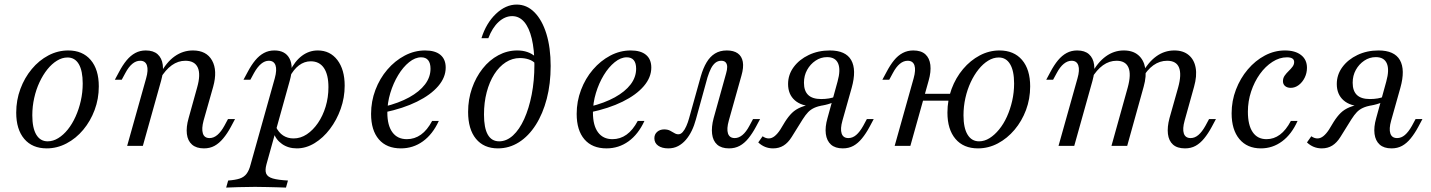

<svg xmlns="http://www.w3.org/2000/svg" viewBox="-20 -651 6388 857"><path d="M188.7 11.3Q124.2 11.3 88.3 -31Q52.4 -73.4 52.4 -148.4Q52.4 -204 71 -254Q89.5 -304 121.8 -342.7Q154 -381.5 196 -403.6Q237.9 -425.8 284.7 -425.8Q348.4 -425.8 384.7 -383.5Q421 -341.1 421 -265.3Q421 -209.7 402.4 -160.1Q383.9 -110.5 351.6 -71.8Q319.4 -33.1 277 -10.9Q234.7 11.3 188.7 11.3ZM192.7 -20.2Q216.9 -20.2 239.9 -34.3Q262.9 -48.4 282.7 -73Q302.4 -97.6 317.3 -130.6Q332.3 -163.7 340.7 -201.2Q349.2 -238.7 349.2 -278.2Q349.2 -334.7 331.9 -364.5Q314.5 -394.4 281.5 -394.4Q257.3 -394.4 234.3 -380.2Q211.3 -366.1 191.5 -341.5Q171.8 -316.9 156.5 -284.3Q141.1 -251.6 132.7 -213.7Q124.2 -175.8 124.2 -136.3Q124.2 -79.8 141.9 -50Q159.7 -20.2 192.7 -20.2Z M890.3 11.3Q856.5 11.3 837.1 -5.6Q817.7 -22.6 814.1 -53.2Q810.5 -83.9 821.8 -123.4L859.7 -259.7Q876.6 -318.5 862.9 -349.2Q849.2 -379.8 807.3 -379.8Q775 -379.8 746.8 -359.7Q718.5 -339.5 694.4 -299.2V-320.2Q722.6 -373.4 759.7 -399.6Q796.8 -425.8 841.1 -425.8Q901.6 -425.8 926.6 -381Q951.6 -336.3 931.5 -263.7L888.7 -112.9Q879 -76.6 885.5 -55.6Q891.9 -34.7 915.3 -34.7Q933.9 -34.7 950.4 -48.8Q966.9 -62.9 981.5 -89.5L997.6 -119.4H1029L1010.5 -84.7Q994.4 -54.8 976.2 -33.1Q958.1 -11.3 937.5 0Q916.9 11.3 890.3 11.3ZM547.6 0 632.3 -301.6Q642.7 -337.9 635.9 -358.9Q629 -379.8 605.6 -379.8Q587.1 -379.8 570.6 -366.1Q554 -352.4 539.5 -325L523.4 -295.2H492.7L511.3 -329.8Q527.4 -360.5 545.2 -381.9Q562.9 -403.2 583.9 -414.5Q604.8 -425.8 630.6 -425.8Q664.5 -425.8 683.5 -408.9Q702.4 -391.9 706.5 -361.7Q710.5 -331.5 699.2 -291.1L617.7 0Z M989.5 186.3 998.4 154.8Q1030.6 152.4 1050 146Q1069.4 139.5 1080.6 124.6Q1091.9 109.7 1098.4 83.9L1206.5 -301.6Q1216.9 -339.5 1209.7 -359.7Q1202.4 -379.8 1179.8 -379.8Q1162.1 -379.8 1145.6 -366.1Q1129 -352.4 1113.7 -325L1097.6 -295.2H1066.9L1085.5 -329.8Q1101.6 -360.5 1119.4 -381.9Q1137.1 -403.2 1158.1 -414.5Q1179 -425.8 1204.8 -425.8Q1253.2 -425.8 1272.2 -389.9Q1291.1 -354 1273.4 -291.1L1169.4 82.3Q1162.1 108.9 1168.1 123.8Q1174.2 138.7 1197.6 145.6Q1221 152.4 1265.3 154.8L1256.5 186.3Q1242.7 185.5 1220.6 185.1Q1198.4 184.7 1171.8 183.9Q1145.2 183.1 1118.5 183.1Q1079.8 183.1 1044.4 184.3Q1008.9 185.5 989.5 186.3ZM1304.8 11.3Q1266.9 11.3 1239.1 -8.1Q1211.3 -27.4 1200.8 -59.7L1211.3 -85.5Q1223.4 -59.7 1243.5 -46.4Q1263.7 -33.1 1290.3 -33.1Q1321.8 -33.1 1349.6 -51.6Q1377.4 -70.2 1399.2 -102Q1421 -133.9 1433.5 -175Q1446 -216.1 1446 -262.1Q1446 -317.7 1425.8 -347.6Q1405.6 -377.4 1366.9 -377.4Q1338.7 -377.4 1314.5 -359.3Q1290.3 -341.1 1271.8 -305.6L1273.4 -332.3Q1296 -378.2 1327.8 -402Q1359.7 -425.8 1398.4 -425.8Q1453.2 -425.8 1485.9 -383.1Q1518.5 -340.3 1518.5 -268.5Q1518.5 -215.3 1500.8 -165.3Q1483.1 -115.3 1452.8 -75.4Q1422.6 -35.5 1384.3 -12.1Q1346 11.3 1304.8 11.3Z M1769.4 11.3Q1705.6 11.3 1671 -29Q1636.3 -69.4 1636.3 -142.7Q1636.3 -198.4 1655.6 -249.6Q1675 -300.8 1708.9 -340.3Q1742.7 -379.8 1786.3 -402.8Q1829.8 -425.8 1877.4 -425.8Q1922.6 -425.8 1946 -406Q1969.4 -386.3 1969.4 -349.2Q1969.4 -305.6 1935.9 -266.5Q1902.4 -227.4 1841.1 -197.2Q1779.8 -166.9 1695.2 -149.2V-175Q1760.5 -191.1 1806.5 -216.5Q1852.4 -241.9 1877 -274.2Q1901.6 -306.5 1901.6 -344.4Q1901.6 -369.4 1891.1 -382.3Q1880.6 -395.2 1859.7 -395.2Q1833.1 -395.2 1806 -373.4Q1779 -351.6 1757.3 -315.7Q1735.5 -279.8 1722.2 -235.9Q1708.9 -191.9 1708.9 -148.4Q1708.9 -91.1 1731.5 -60.5Q1754 -29.8 1796 -29.8Q1830.6 -29.8 1858.9 -50Q1887.1 -70.2 1908.9 -111.3H1938.7Q1911.3 -51.6 1867.7 -20.2Q1824.2 11.3 1769.4 11.3Z M2202.4 11.3Q2139.5 11.3 2104.4 -31.5Q2069.4 -74.2 2069.4 -151.6Q2069.4 -207.3 2086.7 -256.9Q2104 -306.5 2134.3 -344.8Q2164.5 -383.1 2204.4 -404.4Q2244.4 -425.8 2288.7 -425.8Q2337.9 -425.8 2369.4 -398.4L2368.5 -368.5Q2358.1 -379.8 2339.9 -385.9Q2321.8 -391.9 2300.8 -391.9Q2266.9 -391.9 2237.5 -373Q2208.1 -354 2186.3 -319.8Q2164.5 -285.5 2152.4 -239.5Q2140.3 -193.5 2140.3 -139.5Q2140.3 -79.8 2157.3 -50Q2174.2 -20.2 2208.1 -20.2Q2241.1 -20.2 2269.8 -46.4Q2298.4 -72.6 2319.8 -119.8Q2341.1 -166.9 2353.2 -228.6Q2365.3 -290.3 2365.3 -361.3Q2365.3 -429.8 2353.6 -478.6Q2341.9 -527.4 2319.8 -553.2Q2297.6 -579 2266.1 -579Q2233.9 -579 2205.6 -553.2Q2177.4 -527.4 2159.7 -480.6H2129Q2150 -547.6 2193.5 -589.1Q2237.1 -630.6 2286.3 -630.6Q2331.5 -630.6 2365.7 -596Q2400 -561.3 2419 -499.6Q2437.9 -437.9 2437.9 -356.5Q2437.9 -277.4 2420.6 -210.5Q2403.2 -143.5 2371.4 -93.5Q2339.5 -43.5 2296.4 -16.1Q2253.2 11.3 2202.4 11.3Z M2687.1 11.3Q2623.4 11.3 2588.7 -29Q2554 -69.4 2554 -142.7Q2554 -198.4 2573.4 -249.6Q2592.7 -300.8 2626.6 -340.3Q2660.5 -379.8 2704 -402.8Q2747.6 -425.8 2795.2 -425.8Q2840.3 -425.8 2863.7 -406Q2887.1 -386.3 2887.1 -349.2Q2887.1 -305.6 2853.6 -266.5Q2820.2 -227.4 2758.9 -197.2Q2697.6 -166.9 2612.9 -149.2V-175Q2678.2 -191.1 2724.2 -216.5Q2770.2 -241.9 2794.8 -274.2Q2819.4 -306.5 2819.4 -344.4Q2819.4 -369.4 2808.9 -382.3Q2798.4 -395.2 2777.4 -395.2Q2750.8 -395.2 2723.8 -373.4Q2696.8 -351.6 2675 -315.7Q2653.2 -279.8 2639.9 -235.9Q2626.6 -191.9 2626.6 -148.4Q2626.6 -91.1 2649.2 -60.5Q2671.8 -29.8 2713.7 -29.8Q2748.4 -29.8 2776.6 -50Q2804.8 -70.2 2826.6 -111.3H2856.5Q2829 -51.6 2785.5 -20.2Q2741.9 11.3 2687.1 11.3Z M2962.9 11.3Q2934.7 11.3 2917.7 -0.8Q2900.8 -12.9 2900.8 -33.9Q2900.8 -51.6 2913.3 -62.5Q2925.8 -73.4 2944.4 -73.4Q2959.7 -73.4 2970.2 -68.1Q2980.6 -62.9 2989.5 -57.3Q2998.4 -51.6 3008.1 -51.6Q3018.5 -51.6 3027.4 -61.7Q3036.3 -71.8 3043.5 -88.3Q3050.8 -104.8 3055.6 -122.6L3108.1 -310.5Q3118.5 -346.8 3133.9 -372.6Q3149.2 -398.4 3171.4 -412.1Q3193.5 -425.8 3224.2 -425.8Q3254.8 -425.8 3273 -412.9Q3291.1 -400 3295.6 -375Q3300 -350 3289.5 -313.7L3233.1 -112.9Q3222.6 -75.8 3229.4 -55.2Q3236.3 -34.7 3259.7 -34.7Q3277.4 -34.7 3294 -48.4Q3310.5 -62.1 3325 -89.5L3341.1 -119.4H3372.6L3354 -84.7Q3337.9 -54.8 3320.2 -33.1Q3302.4 -11.3 3281.5 0Q3260.5 11.3 3233.9 11.3Q3200 11.3 3181 -5.6Q3162.1 -22.6 3158.5 -53.2Q3154.8 -83.9 3165.3 -123.4L3221 -323.4Q3225.8 -339.5 3225.8 -352Q3225.8 -364.5 3219.4 -372.2Q3212.9 -379.8 3199.2 -379.8Q3184.7 -379.8 3173.4 -371Q3162.1 -362.1 3153.6 -345.6Q3145.2 -329 3137.9 -305.6L3086.3 -118.5Q3079 -91.1 3067.7 -67.7Q3056.5 -44.4 3041.1 -26.6Q3025.8 -8.9 3006.5 1.2Q2987.1 11.3 2962.9 11.3Z M3741.9 11.3Q3708.1 11.3 3689.1 -5.6Q3670.2 -22.6 3666.1 -53.2Q3662.1 -83.9 3673.4 -123.4L3718.5 -287.1Q3733.1 -339.5 3721 -367.7Q3708.9 -396 3671.8 -396Q3643.5 -396 3620.2 -380.2Q3596.8 -364.5 3582.7 -339.1Q3568.5 -313.7 3568.5 -281.5Q3568.5 -245.2 3587.5 -227Q3606.5 -208.9 3645.2 -208.9Q3663.7 -208.9 3680.6 -211.7Q3697.6 -214.5 3708.1 -220.2L3705.6 -197.6Q3689.5 -188.7 3663.3 -182.7Q3637.1 -176.6 3611.3 -176.6Q3558.1 -176.6 3527.8 -203.2Q3497.6 -229.8 3497.6 -275.8Q3497.6 -317.7 3522.6 -351.6Q3547.6 -385.5 3589.9 -405.6Q3632.3 -425.8 3683.9 -425.8Q3754.8 -425.8 3779.4 -382.7Q3804 -339.5 3781.5 -258.9L3740.3 -112.9Q3729.8 -75.8 3736.7 -55.2Q3743.5 -34.7 3766.9 -34.7Q3785.5 -34.7 3801.6 -48.4Q3817.7 -62.1 3833.1 -89.5L3849.2 -119.4H3879.8L3861.3 -84.7Q3845.2 -54.8 3827.4 -33.1Q3809.7 -11.3 3789.1 0Q3768.5 11.3 3741.9 11.3ZM3430.6 11.3Q3392.7 11.3 3364.5 -15.3L3383.9 -42.7Q3397.6 -33.1 3411.3 -33.1Q3425 -33.1 3437.9 -43.5Q3450.8 -54 3462.9 -72.6L3483.9 -107.3Q3499.2 -131.5 3515.3 -147.2Q3531.5 -162.9 3555.2 -172.6Q3579 -182.3 3617.7 -188.7L3654.8 -181.5Q3629.8 -176.6 3614.1 -169.4Q3598.4 -162.1 3587.1 -150.4Q3575.8 -138.7 3562.9 -118.5L3513.7 -39.5Q3497.6 -13.7 3477.4 -1.2Q3457.3 11.3 3430.6 11.3Z M3973.4 0 4058.1 -301.6Q4068.5 -338.7 4061.7 -359.3Q4054.8 -379.8 4031.5 -379.8Q4012.9 -379.8 3996.4 -366.1Q3979.8 -352.4 3965.3 -325L3949.2 -295.2H3918.5L3937.1 -329.8Q3953.2 -360.5 3970.6 -381.9Q3987.9 -403.2 4009.3 -414.5Q4030.6 -425.8 4056.5 -425.8Q4091.1 -425.8 4110.1 -408.9Q4129 -391.9 4132.7 -361.3Q4136.3 -330.6 4125 -291.1L4043.5 0ZM4068.5 -201.6 4077.4 -232.3H4250.8L4244.4 -201.6ZM4345.2 11.3Q4280.6 11.3 4244.8 -31Q4208.9 -73.4 4208.9 -148.4Q4208.9 -204 4227.4 -254Q4246 -304 4278.6 -342.7Q4311.3 -381.5 4353.2 -403.6Q4395.2 -425.8 4441.1 -425.8Q4505.6 -425.8 4541.9 -383.5Q4578.2 -341.1 4578.2 -265.3Q4578.2 -209.7 4559.7 -160.1Q4541.1 -110.5 4508.5 -71.8Q4475.8 -33.1 4433.9 -10.9Q4391.9 11.3 4345.2 11.3ZM4350 -20.2Q4374.2 -20.2 4396.8 -34.3Q4419.4 -48.4 4439.5 -73Q4459.7 -97.6 4474.6 -130.6Q4489.5 -163.7 4498 -201.2Q4506.5 -238.7 4506.5 -278.2Q4506.5 -334.7 4488.7 -364.5Q4471 -394.4 4437.9 -394.4Q4413.7 -394.4 4390.7 -380.2Q4367.7 -366.1 4348 -341.5Q4328.2 -316.9 4312.9 -284.3Q4297.6 -251.6 4289.1 -213.7Q4280.6 -175.8 4280.6 -136.3Q4280.6 -79.8 4298.8 -50Q4316.9 -20.2 4350 -20.2Z M5269.4 11.3Q5234.7 11.3 5215.7 -5.6Q5196.8 -22.6 5193.1 -53.2Q5189.5 -83.9 5200 -123.4L5238.7 -260.5Q5254.8 -318.5 5242.7 -349.2Q5230.6 -379.8 5189.5 -379.8Q5156.5 -379.8 5128.2 -359.7Q5100 -339.5 5077.4 -300L5076.6 -321Q5104 -372.6 5140.7 -399.2Q5177.4 -425.8 5221.8 -425.8Q5261.3 -425.8 5285.9 -405.2Q5310.5 -384.7 5316.9 -348.4Q5323.4 -312.1 5309.7 -263.7L5267.7 -112.9Q5257.3 -75.8 5264.1 -55.2Q5271 -34.7 5294.4 -34.7Q5312.9 -34.7 5329 -48.4Q5345.2 -62.1 5360.5 -89.5L5376.6 -119.4H5407.3L5388.7 -84.7Q5372.6 -54.8 5354.8 -33.1Q5337.1 -11.3 5316.5 0Q5296 11.3 5269.4 11.3ZM4704.8 0 4789.5 -301.6Q4800 -337.9 4793.1 -358.9Q4786.3 -379.8 4762.9 -379.8Q4745.2 -379.8 4728.2 -366.1Q4711.3 -352.4 4696.8 -325L4680.6 -295.2H4650L4668.5 -329.8Q4684.7 -360.5 4702.4 -381.9Q4720.2 -403.2 4741.1 -414.5Q4762.1 -425.8 4787.9 -425.8Q4821.8 -425.8 4840.7 -408.9Q4859.7 -391.9 4863.7 -361.7Q4867.7 -331.5 4856.5 -291.1L4775 0ZM4941.1 0 5013.7 -260.5Q5029.8 -319.4 5016.9 -349.6Q5004 -379.8 4963.7 -379.8Q4931.5 -379.8 4903.2 -359.7Q4875 -339.5 4851.6 -300V-321Q4879 -372.6 4915.7 -399.2Q4952.4 -425.8 4996 -425.8Q5036.3 -425.8 5060.5 -405.2Q5084.7 -384.7 5091.5 -348.4Q5098.4 -312.1 5084.7 -263.7L5011.3 0Z M5608.1 11.3Q5546.8 11.3 5512.1 -30.2Q5477.4 -71.8 5477.4 -145.2Q5477.4 -200.8 5496.8 -251.2Q5516.1 -301.6 5549.6 -341.1Q5583.1 -380.6 5625.8 -403.2Q5668.5 -425.8 5715.3 -425.8Q5761.3 -425.8 5787.5 -405.2Q5813.7 -384.7 5813.7 -348.4Q5813.7 -325 5803.6 -304.4Q5793.5 -283.9 5777 -271.4Q5760.5 -258.9 5741.1 -258.9Q5725.8 -258.9 5716.1 -266.9Q5706.5 -275 5706.5 -288.7Q5706.5 -302.4 5714.1 -313.3Q5721.8 -324.2 5731.9 -333.9Q5741.9 -343.5 5749.2 -353.2Q5756.5 -362.9 5756.5 -374.2Q5756.5 -395.2 5724.2 -395.2Q5691.1 -395.2 5659.7 -375Q5628.2 -354.8 5603.6 -320.6Q5579 -286.3 5564.5 -242.7Q5550 -199.2 5550 -152.4Q5550 -92.7 5571.4 -61.3Q5592.7 -29.8 5633.1 -29.8Q5666.1 -29.8 5693.1 -50Q5720.2 -70.2 5741.9 -111.3H5771.8Q5745.2 -51.6 5702.8 -20.2Q5660.5 11.3 5608.1 11.3Z M6191.1 11.3Q6157.3 11.3 6138.3 -5.6Q6119.4 -22.6 6115.3 -53.2Q6111.3 -83.9 6122.6 -123.4L6167.7 -287.1Q6182.3 -339.5 6170.2 -367.7Q6158.1 -396 6121 -396Q6092.7 -396 6069.4 -380.2Q6046 -364.5 6031.9 -339.1Q6017.7 -313.7 6017.7 -281.5Q6017.7 -245.2 6036.7 -227Q6055.6 -208.9 6094.4 -208.9Q6112.9 -208.9 6129.8 -211.7Q6146.8 -214.5 6157.3 -220.2L6154.8 -197.6Q6138.7 -188.7 6112.5 -182.7Q6086.3 -176.6 6060.5 -176.6Q6007.3 -176.6 5977 -203.2Q5946.8 -229.8 5946.8 -275.8Q5946.8 -317.7 5971.8 -351.6Q5996.8 -385.5 6039.1 -405.6Q6081.5 -425.8 6133.1 -425.8Q6204 -425.8 6228.6 -382.7Q6253.2 -339.5 6230.6 -258.9L6189.5 -112.9Q6179 -75.8 6185.9 -55.2Q6192.7 -34.7 6216.1 -34.7Q6234.7 -34.7 6250.8 -48.4Q6266.9 -62.1 6282.3 -89.5L6298.4 -119.4H6329L6310.5 -84.7Q6294.4 -54.8 6276.6 -33.1Q6258.9 -11.3 6238.3 0Q6217.7 11.3 6191.1 11.3ZM5879.8 11.3Q5841.9 11.3 5813.7 -15.3L5833.1 -42.7Q5846.8 -33.1 5860.5 -33.1Q5874.2 -33.1 5887.1 -43.5Q5900 -54 5912.1 -72.6L5933.1 -107.3Q5948.4 -131.5 5964.5 -147.2Q5980.6 -162.9 6004.4 -172.6Q6028.2 -182.3 6066.9 -188.7L6104 -181.5Q6079 -176.6 6063.3 -169.4Q6047.6 -162.1 6036.3 -150.4Q6025 -138.7 6012.1 -118.5L5962.9 -39.5Q5946.8 -13.7 5926.6 -1.2Q5906.5 11.3 5879.8 11.3Z"/></svg>

Font: Playfair 12pt Light
Style: Italic
Weight: 300
Italic angle: -15.6°
Designer: Claus Eggers Sørensen
Foundry: Claus Eggers Sørensen
Version: Version 2.000;gftools[0.9.28]